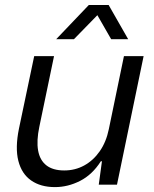

<svg xmlns="http://www.w3.org/2000/svg" viewBox="-20 -754 629 784"><path d="M204.4 10Q146 10 107.2 -17.1Q68.4 -44.1 54.9 -97.2Q41.4 -150.3 57.4 -228.7L119.6 -524.7H200.6L140.6 -236.3Q128.6 -179.4 135.6 -139.6Q142.7 -99.7 169.3 -78.9Q195.9 -58 242.4 -58Q286.7 -58 323.8 -78.3Q360.9 -98.6 387.3 -136.4Q413.7 -174.3 424.4 -226.7L486.1 -524.7H566.4L457.7 0H383.3L396.3 -95.6H391.9Q356.9 -40.7 307.1 -15.4Q257.3 10 204.4 10ZM209.4 -593.9 342.7 -733.6H423.6L503.4 -593.9H433.9L377.6 -692L281.9 -593.9Z"/></svg>

Font: Mona Sans ExtraLight
Style: Italic
Weight: 200
Italic angle: -11.6951°
Designer: Deni Anggara
Foundry: GitHub
Version: Version 2.000